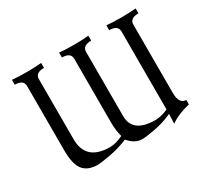

<svg xmlns="http://www.w3.org/2000/svg" viewBox="-143 -912 1246 1158"><g transform="rotate(-30 480.5 -333.5)"><path d="M766.6 25.4 769.5 -41.5Q708 -13.7 644.8 -2Q581.5 9.8 554.2 9.8Q502.9 9.8 461.4 -40.5Q399.4 -14.6 333.5 -2.4Q267.6 9.8 238.8 9.8Q171.4 7.3 141.6 -33.7Q111.8 -74.7 111.8 -167V-615.2Q111.8 -659.2 51.3 -659.2V-693.4Q92.3 -689 151.9 -689Q211.4 -689 254.9 -693.4V-659.2Q194.3 -659.2 194.3 -615.2V-195.3Q195.3 -45.9 362.3 -45.9Q401.9 -45.9 453.1 -70.3Q440.4 -119.6 440.4 -167V-615.2Q440.4 -659.2 379.9 -659.2V-693.4Q420.9 -689 480.5 -689Q540 -689 583.5 -693.4V-659.2Q522.9 -659.2 522.9 -615.2V-168.5Q522.9 -50.3 682.1 -50.3Q718.8 -50.3 769.5 -72.3V-615.2Q769.5 -659.2 709 -659.2V-693.4Q750 -689 809.6 -689Q869.1 -689 912.6 -693.4V-659.2Q852.1 -659.2 852.1 -615.2V-140.1Q852.1 -62.5 901.4 -62.5V-31.7Q820.3 -12.7 766.6 25.4Z"/></g></svg>

Font: Kelvinch
Style: Regular
Weight: 400
Designer: Paul James MIller
Foundry: High-Logic / Made with FontCreator
Version: Version 3.30 September 23, 2016